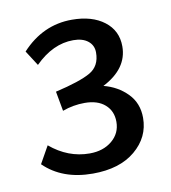

<svg xmlns="http://www.w3.org/2000/svg" viewBox="-57 -926 468 527"><g transform="rotate(-10 176.5 -662.0)"><path d="M231 -681Q270 -671 296.5 -644Q323 -617 323 -576Q323 -522 279.5 -485.5Q236 -449 161 -449Q76 -449 25 -499L52 -547Q102 -505 162 -505Q200 -505 224.5 -525.5Q249 -546 249 -578Q249 -608 228.5 -626Q208 -644 172 -644Q140 -644 110 -633L100 -688Q169 -704 198 -720.5Q227 -737 227 -775Q227 -795 212 -807Q197 -819 171 -819Q114 -819 64 -769L37 -811Q96 -875 177 -875Q233 -875 267 -849Q301 -823 301 -779Q301 -717 231 -681Z"/></g></svg>

Font: Martel Sans
Style: Regular
Weight: 400
Designer: Dan Reynolds and Mathieu Réguer
Foundry: Dan Reynolds and Mathieu Réguer
Version: Version 1.001;PS 001.001;hotconv 1.0.70;makeotf.lib2.5.58329